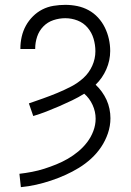

<svg xmlns="http://www.w3.org/2000/svg" viewBox="-20 -548 540 791"><path d="M66 223 60 168Q86 165 112 160Q138 155 163 147Q188 139 212.5 129Q237 119 259.5 106Q282 93 302.5 76Q323 59 339 38Q355 17 364.5 -8Q374 -33 374 -59Q374 -88 361.5 -115.5Q349 -143 327 -162Q303 -147 277 -134.5Q251 -122 224.5 -110.5Q198 -99 171 -88.5Q144 -78 117 -70L99 -122Q128 -132 157.5 -142.5Q187 -153 216 -165Q245 -177 273 -191.5Q301 -206 324 -227Q347 -248 360 -277Q373 -306 373 -337Q373 -363 365.5 -388.5Q358 -414 341 -434Q324 -454 299.5 -463.5Q275 -473 249 -473Q224 -473 200 -465Q176 -457 158.5 -439Q141 -421 133 -397Q125 -373 125 -348V-346H64V-349Q64 -373 69.5 -397Q75 -421 86.5 -442Q98 -463 115.5 -480.5Q133 -498 154.5 -509Q176 -520 200.5 -524Q225 -528 249 -528Q274 -528 298.5 -523Q323 -518 345 -506Q367 -494 384 -475.5Q401 -457 412 -434.5Q423 -412 428.5 -387.5Q434 -363 434 -338Q434 -299 418 -262.5Q402 -226 374 -199Q388 -186 399.5 -170Q411 -154 419 -136.5Q427 -119 431 -99.5Q435 -80 435 -61Q435 -29 424.5 1.5Q414 32 396.5 58Q379 84 355.5 105.5Q332 127 305 143.5Q278 160 249 173Q220 186 190 196Q160 206 129 213Q98 220 66 223Z"/></svg>

Font: Iosevka Curly Light
Style: Regular
Weight: 300
Monospace: yes
Designer: Belleve Invis
Foundry: Belleve Invis
Version: Version 22.1.2; ttfautohint (v1.8.4)